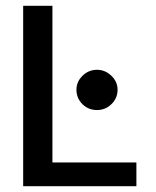

<svg xmlns="http://www.w3.org/2000/svg" viewBox="-20 -643 540 663"><path d="M60 0V-623H161V-82H451V0ZM315 -263Q285 -263 264.5 -283.5Q244 -304 244 -333Q244 -361 265 -381.5Q286 -402 315 -402Q343 -402 364.5 -381.5Q386 -361 386 -333Q386 -304 365 -283.5Q344 -263 315 -263Z"/></svg>

Font: Inconsolata SemiBold
Style: Regular
Weight: 600
Monospace: yes
Designer: Raph Levien, Cyreal, Brenton Simpson
Foundry: Raph Levien, Cyreal, Google
Version: Version 3.100; ttfautohint (v1.8.4.7-5d5b)